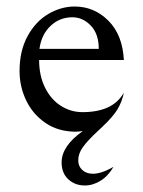

<svg xmlns="http://www.w3.org/2000/svg" viewBox="-20 -392 440 589"><path d="M220 100Q220 118 232.5 129.5Q245 141 265 141Q291 141 328 120Q312 148 288.5 162.5Q265 177 240 177Q210 177 189.5 158Q169 139 169 106Q169 56 234 10Q220 12 213 12Q159 12 120 -14.5Q81 -41 60.5 -83.5Q40 -126 40 -174Q40 -236 64.5 -281Q89 -326 128 -349Q167 -372 209 -372Q269 -372 312.5 -328.5Q356 -285 360 -208H100Q100 -160 118 -123.5Q136 -87 166.5 -67.5Q197 -48 233 -48Q327 -48 360 -108Q355 -82 341.5 -58.5Q328 -35 294 -3L278 12Q249 39 234.5 59Q220 79 220 100ZM101 -242H283Q283 -288 258.5 -313.5Q234 -339 202 -339Q163 -339 135 -312.5Q107 -286 101 -242Z"/></svg>

Font: BellefairVN
Style: Regular
Weight: 400
Designer: Nick Shinn, Liron Lavi Turkenic
Foundry: Shinntype
Version: Version 1.003